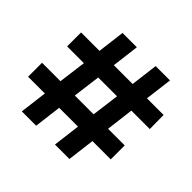

<svg xmlns="http://www.w3.org/2000/svg" viewBox="-170 -880 1061 1061"><g transform="rotate(45 360.0 -350.0)"><path d="M536 -269H666V-160H523L503 0H390L410 -160H263L243 0H131L151 -160H20V-269H164L185 -431H54V-540H198L218 -700H330L310 -540H457L477 -700H589L569 -540H699L700 -431H556ZM423 -269 444 -431H297L276 -269Z"/></g></svg>

Font: Montserrat-Bold
Style: Bold
Weight: 700
Version: Version 7.200